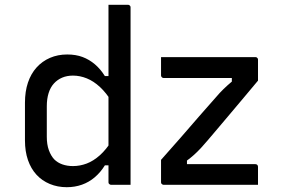

<svg xmlns="http://www.w3.org/2000/svg" viewBox="-20 -770 1190 800"><path d="M260 -543Q296 -543 324 -532.5Q352 -522 375.5 -502Q399 -482 417 -453H447V-344Q423 -383 396.5 -407.5Q370 -432 341.5 -443.5Q313 -455 284 -455Q259 -455 239 -446.5Q219 -438 204.5 -422Q190 -406 182.5 -382Q175 -358 175 -327V-200Q175 -168 183.5 -144.5Q192 -121 206 -106Q220 -92 240 -85Q260 -78 284 -78Q313 -78 341 -88.5Q369 -99 396 -123Q423 -147 447 -186V-81H417Q399 -52 375 -31.5Q351 -11 321.5 -0.5Q292 10 258 10Q220 10 187.5 -3.5Q155 -17 132 -42Q109 -67 96.5 -103Q84 -139 84 -185V-342Q84 -389 96.5 -426Q109 -463 132.5 -489Q156 -515 188.5 -529Q221 -543 260 -543ZM513 -750Q517 -750 519 -748.5Q521 -747 522.5 -745Q524 -743 524 -739Q524 -662 524 -582Q524 -502 524 -423Q524 -344 524 -267.5Q524 -191 524 -120Q524 -86 524 -55.5Q524 -25 524 0Q513 0 503 0Q493 0 483 0Q473 0 463 0Q453 0 443 0Q440 0 437.5 -1.5Q435 -3 433.5 -5Q432 -7 432 -11Q432 -91 432 -171Q432 -251 432 -330.5Q432 -410 432 -490Q432 -570 432 -650Q432 -674 432 -699Q432 -724 432 -750Q442 -750 452 -750Q462 -750 472 -750Q482 -750 492 -750Q502 -750 513 -750ZM651 -532H1044Q1048 -532 1050 -530.5Q1052 -529 1053.5 -527Q1055 -525 1055 -521V-434Q1022 -395 990.5 -357Q959 -319 929 -284Q899 -249 871.5 -216Q844 -183 817 -153Q801 -136 787.5 -124Q774 -112 759 -101V-86H1044Q1049 -86 1052 -83Q1055 -80 1055 -75Q1055 -57 1055 -38Q1055 -19 1055 0H662Q659 0 656.5 -1.5Q654 -3 652.5 -5Q651 -7 651 -11V-104Q695 -153 734 -198Q773 -243 809 -284.5Q845 -326 879 -364Q895 -383 911.5 -399Q928 -415 946 -430V-445H662Q659 -445 656.5 -446.5Q654 -448 652.5 -450.5Q651 -453 651 -456Q651 -475 651 -494Q651 -513 651 -532Z"/></svg>

Font: Recursive
Style: Regular
Weight: 400
Version: Version 1.085